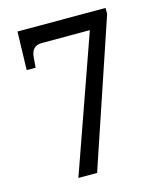

<svg xmlns="http://www.w3.org/2000/svg" viewBox="-108 -793 732 872"><g transform="rotate(-15 258.0 -357.0)"><path d="M152 0H240L471 -686V-714H57L52 -534H94L98 -583C101 -618 118 -635 151 -635H376Z"/></g></svg>

Font: Noto Serif Thai SemiCondensed
Style: Regular
Weight: 400
Width: 4
Designer: Monotype Design Team
Foundry: Monotype Imaging Inc.
Version: Version 2.002